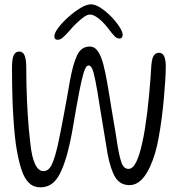

<svg xmlns="http://www.w3.org/2000/svg" viewBox="-20 -834 800 864"><path d="M161.5 9Q131 9 110.8 -10.5Q90.5 -30 78 -66.8Q65.5 -103.5 56 -156Q51 -183.5 47.2 -219.5Q43.5 -255.5 40.8 -295.8Q38 -336 36.5 -377.2Q35 -418.5 34.5 -457.2Q34 -496 34 -527.5Q34 -546 35.5 -560Q37 -574 40.8 -583.2Q44.5 -592.5 51 -597.2Q57.5 -602 66.5 -602Q82.5 -602 89.8 -586.5Q97 -571 98 -539Q98 -493 99 -454Q100 -415 101.5 -380.8Q103 -346.5 105 -315Q107 -283.5 109.8 -252.5Q112.5 -221.5 116.5 -188.5Q123 -126.5 138 -95.2Q153 -64 175.5 -64Q198 -64 211.8 -91Q225.5 -118 239.5 -178.5Q246.5 -210.5 253.8 -247Q261 -283.5 268 -321.8Q275 -360 281.8 -396.8Q288.5 -433.5 294 -466.5Q307.5 -543 326.2 -583.8Q345 -624.5 383.5 -624.5Q406.5 -624.5 421 -602.5Q435.5 -580.5 444.8 -545Q454 -509.5 461 -469.5Q466 -442 470.8 -413Q475.5 -384 480.2 -354.5Q485 -325 490 -296Q495 -267 499.5 -239.8Q504 -212.5 507.5 -188.5Q516.5 -131.5 526.5 -102.8Q536.5 -74 558 -74Q578 -74 593 -105Q608 -136 619 -186.5Q626.5 -218 632.2 -254.8Q638 -291.5 642.8 -330.5Q647.5 -369.5 651 -407.2Q654.5 -445 657 -479.2Q659.5 -513.5 661 -540Q662.5 -558.5 666.2 -571Q670 -583.5 677.5 -590Q685 -596.5 696 -596.5Q704.5 -596.5 710.2 -592Q716 -587.5 719.5 -579Q723 -570.5 724.5 -559.2Q726 -548 726 -534Q726 -511.5 723.8 -474.2Q721.5 -437 717.5 -392.2Q713.5 -347.5 707.5 -301.5Q701.5 -255.5 694 -214.5Q686.5 -173.5 678 -145Q656 -73.5 627.5 -37.2Q599 -1 563 -1Q521 -1 499.5 -35.2Q478 -69.5 464 -142Q460 -166.5 455.8 -192.5Q451.5 -218.5 447 -245.8Q442.5 -273 437.8 -301.8Q433 -330.5 428.2 -360.2Q423.5 -390 418.5 -420.5Q409.5 -475 401 -507.2Q392.5 -539.5 378.5 -539.5Q366 -539.5 356 -505Q346 -470.5 336.5 -420.5Q322 -344.5 310 -271.8Q298 -199 281 -136Q265 -81 248 -49.5Q231 -18 209.8 -4.5Q188.5 9 161.5 9ZM240 -655Q224.5 -655 224.5 -670.5Q224.5 -685 242.2 -708.8Q260 -732.5 287 -756.8Q314 -781 341.8 -797.8Q369.5 -814.5 389.5 -814.5Q408.5 -814.5 432.8 -798.8Q457 -783 479.8 -759.8Q502.5 -736.5 517.2 -713.8Q532 -691 532 -677.5Q532 -669.5 528.2 -665Q524.5 -660.5 518 -660.5Q506 -660.5 495.2 -671.5Q484.5 -682.5 466.5 -706.5Q454.5 -722.5 440 -736.8Q425.5 -751 411 -759.8Q396.5 -768.5 384 -768.5Q373.5 -768.5 358 -757.8Q342.5 -747 325 -730.2Q307.5 -713.5 292 -695Q272 -672.5 261.2 -663.8Q250.5 -655 240 -655Z"/></svg>

Font: Gluten ExtraLight
Style: Regular
Weight: 250
Designer: Tyler Finck
Foundry: Etcetera Type Company
Version: Version 1.300